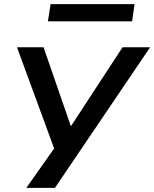

<svg xmlns="http://www.w3.org/2000/svg" viewBox="-20 -726 744 926"><path d="M107 180 251 -24 258 36 62 -498H190L322 -117L571 -498H704L245 180ZM211 -623 224 -706H629L617 -623Z"/></svg>

Font: Nunito Sans 7pt Expanded SemiBold
Style: Italic
Weight: 600
Width: 7
Italic angle: -9°
Designer: Vernon Adams
Foundry: Vernon Adams
Version: Version 3.101;gftools[0.9.27]